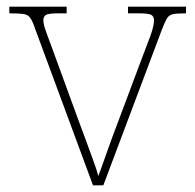

<svg xmlns="http://www.w3.org/2000/svg" viewBox="-20 -556 585 576"><path d="M86 -468Q78 -492 71 -502Q64 -512 50.5 -514Q37 -516 8 -516V-536H180V-516H156Q125 -516 117.5 -511Q110 -506 110 -495Q110 -482 120 -456Q130 -430 138 -407L214 -199Q225 -170 237 -137Q249 -104 259.5 -75.5Q270 -47 275 -28Q282 -46 297.5 -90.5Q313 -135 340 -206L400 -366Q420 -418 431 -448Q442 -478 442 -495Q442 -506 434.5 -511Q427 -516 396 -516H364V-536H538V-516H536Q511 -516 499 -513.5Q487 -511 481 -501Q475 -491 466 -468L290 0H259Z"/></svg>

Font: Noto Serif Bengali Thin
Style: Regular
Weight: 250
Version: Version 2.003